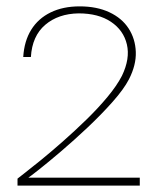

<svg xmlns="http://www.w3.org/2000/svg" viewBox="-20 -583 504 603"><path d="M35 0V-22Q36 -23 55.5 -38Q75 -53 107 -79Q139 -105 176.5 -138Q214 -171 251 -207Q288 -243 317.5 -278.5Q347 -314 363 -345Q389 -399 378.5 -443.5Q368 -488 328.5 -514.5Q289 -541 227 -541Q163 -540 122 -505Q81 -470 77 -404H53Q56 -454 78 -489.5Q100 -525 139 -544Q178 -563 230 -563Q284 -563 323.5 -544.5Q363 -526 384 -493.5Q405 -461 406.5 -420Q408 -379 385 -334Q369 -303 333.5 -263Q298 -223 255 -182.5Q212 -142 171.5 -107.5Q131 -73 102.5 -50.5Q74 -28 69 -25H419V0Z"/></svg>

Font: Darker Grotesque Light
Style: Regular
Weight: 300
Designer: Gabriel Lam
Foundry: TypeRant
Version: Version 1.000;gftools[0.9.28]